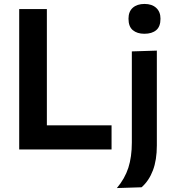

<svg xmlns="http://www.w3.org/2000/svg" viewBox="-20 -759 888 975"><path d="M77.5 0V-713H218V-122.5H546.5V0ZM573.5 196Q614 148 631.8 92.8Q649.5 37.5 649.5 -35V-498L776.5 -502V-20.5Q776.5 53.5 756.5 106.2Q736.5 159 699 192ZM713 -587.5Q676.5 -587.5 654.5 -605.8Q632.5 -624 632.5 -664Q632.5 -700.5 654.5 -719.8Q676.5 -739 714 -739Q751.5 -739 773.2 -719Q795 -699 795 -664Q795 -624 773.2 -605.8Q751.5 -587.5 713 -587.5Z"/></svg>

Font: Commissioner SemiBold
Style: Regular
Weight: 600
Designer: Kostas Bartsokas
Foundry: Kostas Bartsokas
Version: Version 1.000; ttfautohint (v1.8.3)